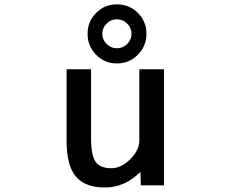

<svg xmlns="http://www.w3.org/2000/svg" viewBox="-20 -835 1040 866"><path d="M507.3 -617.2Q534.2 -617.2 553.7 -636.7Q573.2 -656.2 573.2 -682.6Q573.2 -709 553.7 -728.5Q534.2 -748 507.3 -748Q480.5 -748 460.9 -728.5Q441.4 -709 441.4 -682.6Q441.4 -656.2 460.9 -636.7Q480.5 -617.2 507.3 -617.2ZM601.6 -777.3Q640.6 -738.3 640.6 -682.6Q640.6 -627 601.6 -587.9Q562.5 -548.8 507.3 -548.8Q452.1 -548.8 413.6 -587.9Q375 -627 375 -682.6Q375 -738.3 413.6 -776.9Q452.1 -815.4 507.3 -815.4Q562.5 -815.4 601.6 -777.3ZM613.3 -59.6Q543 10.7 453.1 10.7Q364.3 10.7 322.3 -38.6Q280.3 -87.9 280.3 -201.2V-522.5H390.6V-215.8Q390.6 -134.8 411.1 -105.5Q431.6 -76.2 482.4 -76.2Q526.4 -76.2 567.4 -116.7Q608.4 -157.2 608.4 -201.2V-522.5H719.7V1H615.2Z"/></svg>

Font: Gen Shin Gothic Monospace Medium
Style: Regular
Weight: 500
Designer: [Source Han Sans]
Ryoko NISHIZUKA  (kana & ideographs); Paul D. Hunt (Latin, Greek & Cyrillic); Wenlong ZHANG  (bopomofo
Version: Version 1.002.20150607